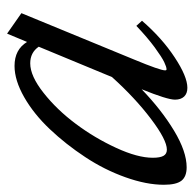

<svg xmlns="http://www.w3.org/2000/svg" viewBox="-24 -501 539 531"><g transform="rotate(-90 245.5 -235.5)"><path d="M48.3 11.2Q22.5 11.2 11.2 -3.2Q0 -17.6 0 -51.8Q0 -100.1 20.8 -158.2Q41.5 -216.3 76.7 -269.5Q111.8 -322.8 153.8 -367.2Q195.8 -411.6 242.4 -438.2Q289.1 -464.8 328.6 -464.8Q374 -464.8 395 -430.2L418 -485.4L474.6 -445.8L346.2 -133.8Q316.4 -62 316.4 -48.3Q316.4 -44.4 319.3 -44.4Q325.7 -44.4 339.1 -50.8Q352.5 -57.1 379.9 -77.1Q407.2 -97.2 439.5 -127.9L453.6 -112.3Q405.8 -57.1 352.5 -22Q299.3 13.2 268.1 13.2Q252.4 13.2 243.9 4.2Q235.4 -4.9 235.4 -21Q235.4 -42.5 264.2 -113.3Q207.5 -58.6 149.7 -23.7Q91.8 11.2 48.3 11.2ZM74.7 -82.5Q74.7 -62 80.1 -52.7Q85.4 -43.5 97.2 -43.5Q124 -43.5 182.1 -87.4Q240.2 -131.3 297.9 -195.3L381.8 -397.9Q365.7 -421.4 335.9 -421.4Q300.8 -421.4 254.2 -384.5Q207.5 -347.7 168.5 -295.4Q129.4 -243.2 102.1 -183.8Q74.7 -124.5 74.7 -82.5Z"/></g></svg>

Font: Elstob 6pt
Style: Italic
Weight: 400
Italic angle: -20°
Designer: Peter S. Baker
Version: Version 1.015